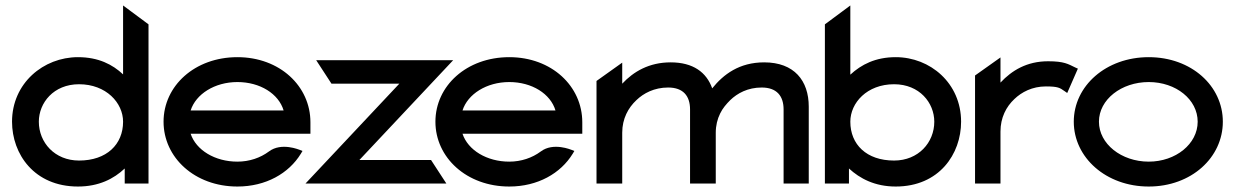

<svg xmlns="http://www.w3.org/2000/svg" viewBox="-20 -671 4515 702"><path d="M24 -226C24 -108 105 11 265 11C341 11 396 -17 436 -55V0H523V-582L430 -651V-399C392 -435 340 -462 265 -462C139 -462 24 -367 24 -226ZM122 -226C122 -295 176 -363 269 -363C368 -363 430 -295 430 -226C430 -143 370 -84 269 -84C180 -84 122 -150 122 -226Z M578 -226C578 -95 692 11 848 11C952 11 1036 -37 1080 -109L1086 -119L1076 -123C1075 -123 1009 -152 963 -117C932 -94 892 -80 848 -80C766 -80 697 -122 677 -182H1115V-224C1115 -356 1003 -462 848 -462C692 -462 578 -357 578 -226ZM677 -267C696 -327 765 -371 848 -371C931 -371 999 -328 1017 -267Z M1097 0H1612L1556 -86H1294L1637 -451H1136L1192 -365H1440Z M1572 -226C1572 -95 1686 11 1842 11C1946 11 2030 -37 2074 -109L2080 -119L2070 -123C2069 -123 2003 -152 1957 -117C1926 -94 1886 -80 1842 -80C1760 -80 1691 -122 1671 -182H2109V-224C2109 -356 1997 -462 1842 -462C1686 -462 1572 -357 1572 -226ZM1671 -267C1690 -327 1759 -371 1842 -371C1925 -371 1993 -328 2011 -267Z M2161 0H2255V-186C2255 -237 2277 -277 2307 -305C2333 -330 2372 -351 2423 -351C2478 -351 2503 -320 2503 -271V0H2597V-186C2597 -212 2603 -236 2613 -256C2622 -275 2636 -291 2650 -305C2676 -330 2714 -351 2765 -351C2820 -351 2845 -320 2845 -271V0H2937V-281C2937 -376 2884 -443 2774 -443C2683 -443 2625 -399 2584 -348C2563 -407 2514 -443 2432 -443C2353 -443 2296 -409 2255 -365V-442L2161 -375Z M2996 0H3084V-55C3124 -18 3179 11 3255 11C3414 11 3494 -108 3494 -226C3494 -367 3381 -462 3255 -462C3181 -462 3129 -435 3089 -398V-651L2996 -582ZM3089 -226C3089 -295 3150 -363 3249 -363C3342 -363 3396 -295 3396 -226C3396 -150 3338 -84 3249 -84C3148 -84 3089 -143 3089 -226Z M3545 0H3638V-190C3638 -241 3659 -281 3689 -309C3715 -334 3754 -355 3804 -355C3848 -355 3855 -350 3872 -338L3882 -331L3921 -420L3912 -424C3885 -437 3871 -447 3812 -447C3734 -447 3679 -413 3638 -369V-461L3545 -395Z M3906 -226C3906 -95 4024 11 4180 11C4336 11 4451 -95 4451 -226C4451 -357 4336 -462 4180 -462C4024 -462 3906 -357 3906 -226ZM3998 -226C3998 -307 4080 -371 4180 -371C4280 -371 4359 -307 4359 -226C4359 -145 4279 -80 4180 -80C4080 -80 3998 -145 3998 -226Z"/></svg>

Font: Charger Pro
Style: ExBdExt
Weight: 400
Designer: Jasper
Foundry: Cannot Into Space Fonts
Version: Version 1.09